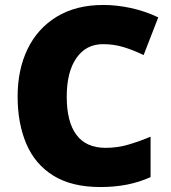

<svg xmlns="http://www.w3.org/2000/svg" viewBox="-20 -744 689 774"><path d="M395 -566Q327 -566 288 -510Q249 -454 249 -354Q249 -253 288 -200.5Q327 -148 406 -148Q453 -148 497.5 -161Q542 -174 587 -193V-30Q540 -9 490.5 0.5Q441 10 385 10Q269 10 195 -36Q121 -82 86 -164.5Q51 -247 51 -355Q51 -463 91 -546Q131 -629 208.5 -676.5Q286 -724 397 -724Q449 -724 506 -712Q563 -700 618 -674L559 -522Q520 -541 480 -553.5Q440 -566 395 -566Z"/></svg>

Font: Noto Sans Syriac Western Black
Style: Regular
Weight: 900
Designer: Patrick Giasson and the Monotype Design Team
Foundry: Monotype Imaging Inc.
Version: Version 3.000; ttfautohint (v1.8.4.7-5d5b)